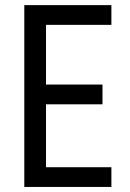

<svg xmlns="http://www.w3.org/2000/svg" viewBox="-20 -740 516 760"><path d="M76.2 0V-719.7H420.9V-641.6H162.1V-405.3H385.7V-327.1H162.1V-78.1H420.9V0Z"/></svg>

Font: Reddit Sans Condensed
Style: Regular
Weight: 400
Designer: Stephen Hutchings
Foundry: Reddit
Version: Version 1.014